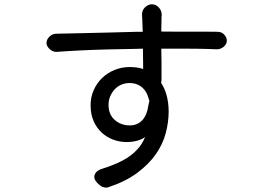

<svg xmlns="http://www.w3.org/2000/svg" viewBox="-20 -815 1240 888"><path d="M683 -795Q693 -795 701 -791Q709 -787 715.5 -779.5Q722 -772 725 -763.5Q728 -755 728 -745Q727 -740 727 -739V-727Q726 -708 726 -674V-669H734Q770 -669 805.5 -668.5Q841 -668 874 -668.5Q907 -669 936 -668.5Q965 -668 987 -668Q995 -668 1002.5 -665Q1010 -662 1016 -656Q1022 -650 1025.5 -642.5Q1029 -635 1029 -628Q1029 -619 1025.5 -612Q1022 -605 1015.5 -599.5Q1009 -594 1001 -590.5Q993 -587 984 -587Q963 -588 942 -588.5Q921 -589 892.5 -589.5Q864 -590 826 -590H726Q726 -557 727 -523V-448Q727 -439 725 -432Q740 -409 749 -380Q760 -343 760 -299Q760 -250 746.5 -199Q733 -148 700.5 -101.5Q668 -55 614 -15Q560 25 478 52Q470 54 459 51Q448 48 442 42L430 31Q412 13 417.5 -5.5Q423 -24 448 -33Q503 -50 545 -71.5Q587 -93 616 -125Q638 -149 651 -181Q641 -174 629 -169Q601 -158 565 -158Q534 -158 504 -169Q474 -180 450.5 -201.5Q427 -223 413 -255Q399 -287 399 -328Q399 -366 413.5 -398.5Q428 -431 452.5 -454.5Q477 -478 510 -491.5Q543 -505 580 -505Q614 -505 642 -496V-517Q642 -552 641 -590Q626 -590 610 -589Q546 -588 482 -586.5Q418 -585 356.5 -582Q295 -579 241 -575Q233 -575 225 -578Q217 -581 210.5 -587Q204 -593 199.5 -600.5Q195 -608 195 -615Q195 -624 198.5 -631.5Q202 -639 208 -645Q214 -651 222 -655Q230 -659 238 -659Q291 -660 354 -661.5Q417 -663 483 -664.5Q549 -666 614 -668H640V-670Q639 -706 638 -727Q638 -731 637.5 -734.5Q637 -738 637 -743Q636 -753 639 -762.5Q642 -772 648.5 -779Q655 -786 663.5 -790.5Q672 -795 681 -795ZM671 -348Q669 -356 666 -364Q659 -387 646 -402Q633 -417 616 -424Q599 -431 579 -431Q560 -431 542.5 -424Q525 -417 512 -403.5Q499 -390 490.5 -371.5Q482 -353 482 -330Q482 -285 511 -260Q540 -235 580 -235Q615 -235 637.5 -258.5Q660 -282 666 -326Q668 -338 671 -348Z"/></svg>

Font: Maple Mono NF CN
Style: Regular
Weight: 400
Monospace: yes
Designer: subframe7536
Version: Version 7.000